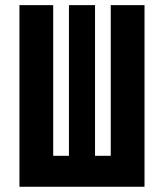

<svg xmlns="http://www.w3.org/2000/svg" viewBox="-20 -713 626 733"><path d="M54.2 0V-693.4H183.1V-118.2H243.2V-693.4H342.8V-118.2H402.8V-693.4H531.7V0Z"/></svg>

Font: Cascadia Mono PL
Style: Bold
Weight: 700
Monospace: yes
Designer: Aaron Bell
Foundry: Saja Typeworks
Version: Version 2404.023; ttfautohint (v1.8.4)